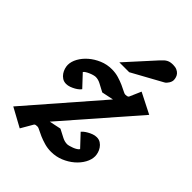

<svg xmlns="http://www.w3.org/2000/svg" viewBox="-242 -831 967 967"><g transform="rotate(45 241.0 -347.5)"><path d="M168 -91.8 231 -105Q257.8 -90.8 275.4 -82Q293 -73.2 310.1 -73.2Q315.4 -73.2 324.7 -75.7Q334 -78.1 344 -82Q354 -85.9 362.3 -91.1Q370.6 -96.2 374 -102.1L314 -166Q316.4 -169.4 324.2 -176Q332 -182.6 342.8 -188.7Q353.5 -194.8 366 -199.5Q378.4 -204.1 391.1 -204.1Q407.2 -204.1 418.9 -196.3Q430.7 -188.5 438.2 -177.2Q445.8 -166 449.5 -153.1Q453.1 -140.1 453.1 -129.9Q453.1 -106 439.2 -80.8Q425.3 -55.7 401.4 -35.2Q377.4 -14.6 346.2 -1.7Q314.9 11.2 279.8 11.2Q254.4 11.2 231.7 4.6Q209 -2 190.9 -9.8Q172.9 -17.6 160.4 -24.2Q147.9 -30.8 143.1 -30.8Q136.2 -30.8 130.6 -30Q125 -29.3 122.1 -24.9L85 39.1L-16.1 -16.1L314 -396L251 -382.8Q224.6 -397 207.3 -406Q189.9 -415 172.9 -415Q167.5 -415 158.2 -412.6Q148.9 -410.2 139.2 -406Q129.4 -401.9 120.8 -396.7Q112.3 -391.6 108.9 -386.2L168 -323.2Q165.5 -318.8 158.2 -312.3Q150.9 -305.7 140.1 -299.6Q129.4 -293.5 116.7 -288.8Q104 -284.2 91.8 -284.2Q75.7 -284.2 64 -292Q52.2 -299.8 44.7 -311Q37.1 -322.3 33.4 -335Q29.8 -347.7 29.8 -357.9Q29.8 -381.8 43.7 -407Q57.6 -432.1 81.5 -452.9Q105.5 -473.6 136.7 -486.8Q168 -500 203.1 -500Q228.5 -500 251.2 -493.2Q273.9 -486.3 292 -478.3Q310.1 -470.2 322.5 -463.6Q335 -457 339.8 -457Q346.7 -457 351.8 -458Q356.9 -459 360.8 -462.9L388.2 -525.9L498 -470.2ZM461.9 -681.2Q461.9 -676.3 460 -670.2Q458 -664.1 454.3 -658.2Q450.7 -652.3 446 -647.2Q441.4 -642.1 435.5 -639.2L274.9 -550.8H204.6L341.8 -702.1Q350.1 -711.4 357.2 -717.5Q364.3 -723.6 371.6 -727.3Q378.9 -731 386.7 -732.4Q394.5 -733.9 404.8 -733.9Q420.9 -733.9 431.9 -729Q442.9 -724.1 449.5 -716.6Q456.1 -709 459 -699.5Q461.9 -689.9 461.9 -681.2Z"/></g></svg>

Font: Charis SIL Viet
Style: Bold Italic
Weight: 700
Italic angle: -11°
Foundry: SIL International
Version: Version 5.000